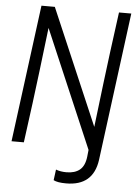

<svg xmlns="http://www.w3.org/2000/svg" viewBox="-64 -828 786 1088"><g transform="rotate(5 329.5 -284.5)"><path d="M354 211Q304 211 282 199L290 138Q316 148 350 148Q398 148 426 125Q454 102 460 49L464 11L178 -658L148 -408Q139 -332 125 -225L95 0H25L127 -780H203L485 -122L515 -372Q524 -448 538 -555L568 -780H638L528 63Q507 211 354 211Z"/></g></svg>

Font: Tanohe Sans
Style: Italic
Weight: 400
Designer: Village Type and Design LLC & Cristiano Sobral
Foundry: Cooper Hewitt Smithsonian Design Museum
Version: Version 1.00;September 29, 2021;FontCreator 13.0.0.2655 64-b